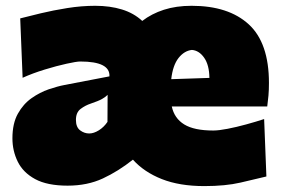

<svg xmlns="http://www.w3.org/2000/svg" viewBox="-20 -625 974 663"><path d="M685.5 17.6Q600.1 17.6 538.8 -6.6Q477.5 -30.8 439 -73.7Q388.7 -33.7 335.2 -8.8Q281.7 16.1 213.4 16.1Q143.1 16.1 101.3 -6.6Q59.6 -29.3 41.3 -66.7Q22.9 -104 22.9 -147.5Q22.9 -198.7 41.7 -232.4Q60.5 -266.1 89.1 -286.1Q117.7 -306.2 148.4 -316.7Q179.2 -327.1 202.6 -331.5L357.9 -361.3Q360.8 -412.6 257.3 -412.6Q244.1 -412.6 210 -405Q175.8 -397.5 134.3 -384.8Q92.8 -372.1 58.1 -356.4L49.8 -561.5Q78.1 -568.8 120.8 -579.1Q163.6 -589.4 212.6 -597.2Q261.7 -605 308.6 -605Q359.9 -605 401.1 -592.3Q442.4 -579.6 471.2 -552.7Q503.4 -577.6 545.9 -591.3Q588.4 -605 641.6 -605Q769 -605 838.9 -541Q908.7 -477.1 908.7 -338.4Q908.7 -313.5 907 -294.7Q905.3 -275.9 902.8 -257.3H573.2Q582 -216.3 616.2 -195.3Q650.4 -174.3 716.3 -174.3Q735.4 -174.3 765.6 -180.2Q795.9 -186 829.8 -195.3Q863.8 -204.6 892.1 -213.9L899.9 -15.6Q861.8 -6.3 810.1 5.6Q758.3 17.6 685.5 17.6ZM703.1 -356Q702.6 -400.4 685.1 -425.5Q667.5 -450.7 642.6 -452.6Q616.2 -449.7 596.4 -424.6Q576.7 -399.4 571.3 -351.6ZM288.1 -164.1Q303.7 -164.1 321.3 -175Q338.9 -186 351.1 -204.1L351.6 -297.4Q343.8 -289.6 332 -283Q320.3 -276.4 293 -267.1Q274.9 -261.2 258.5 -249Q242.2 -236.8 242.2 -210.9Q242.2 -186 256.6 -175Q271 -164.1 288.1 -164.1Z"/></svg>

Font: Pinar-DS1-FD Black
Style: Regular
Weight: 900
Designer: Amin Abedi
Version: Version 2.000